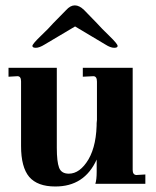

<svg xmlns="http://www.w3.org/2000/svg" viewBox="-20 -673 572 703"><path d="M512.2 0H329.1Q334 -15.1 334 -43.9V-88.9Q289.1 10.3 182.1 9.8Q117.2 9.8 86.9 -25.4Q57.1 -61 57.1 -138.2V-375Q57.1 -394 43.9 -394L11.2 -392.1V-424.8H188V-131.8Q188 -81.1 196.3 -59.1Q204.6 -37.1 231.9 -37.1Q272.9 -37.1 304.2 -89.8Q335 -143.1 334 -233.9L335 -222.2V-374Q335 -394 321.8 -394L283.2 -392.1V-424.8H465.8V-50.8Q465.8 -33.2 479 -32.2L512.2 -34.2ZM128.9 -541Q159.2 -569.8 174.8 -587.9L222.2 -636.2Q252.9 -670.4 288.1 -636.2L335 -587.9Q351.1 -569.8 380.9 -541Q410.6 -512.2 410.6 -504.9Q411.1 -498 397.9 -498Q384.8 -498 366.2 -509.8L254.9 -576.2L143.1 -509.8Q124 -498 111.3 -498Q98.6 -498 98.6 -504.9Q98.6 -511.7 128.9 -541Z"/></svg>

Font: Unna-Bold
Style: Bold
Weight: 700
Designer: Jorge de Buen U.
Foundry: Omnibus-Type
Version: Version 2.006;PS 002.006;hotconv 1.0.70;makeotf.lib2.5.58329